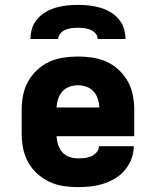

<svg xmlns="http://www.w3.org/2000/svg" viewBox="-20 -760 640 788"><path d="M300 8Q270 8 240 3.5Q210 -1 182.5 -14Q155 -27 132.5 -47.5Q110 -68 95.5 -94Q81 -120 75 -150Q69 -180 69 -210V-310Q69 -340 75 -370Q81 -400 95.5 -426Q110 -452 132.5 -473Q155 -494 182.5 -506.5Q210 -519 240 -523.5Q270 -528 300 -528Q330 -528 360 -523.5Q390 -519 417.5 -506.5Q445 -494 467.5 -473Q490 -452 504.5 -426Q519 -400 525 -370Q531 -340 531 -310V-201H212Q213 -183 218.5 -166Q224 -149 235.5 -135.5Q247 -122 264.5 -116Q282 -110 300 -110Q314 -110 327.5 -111.5Q341 -113 354 -118.5Q367 -124 376.5 -135Q386 -146 386 -160H529Q529 -133 519.5 -108Q510 -83 493 -62.5Q476 -42 453 -28Q430 -14 404.5 -6Q379 2 352.5 5Q326 8 300 8ZM212 -319H388Q387 -337 381.5 -354Q376 -371 364 -384.5Q352 -398 335 -404Q318 -410 300 -410Q282 -410 265 -404Q248 -398 236 -384.5Q224 -371 218.5 -354Q213 -337 212 -319ZM105 -600Q105 -623 112 -644.5Q119 -666 134 -683Q149 -700 169 -711.5Q189 -723 210.5 -729Q232 -735 254.5 -737.5Q277 -740 300 -740Q323 -740 345.5 -737.5Q368 -735 389.5 -729Q411 -723 431 -711.5Q451 -700 466 -683Q481 -666 488 -644.5Q495 -623 495 -600H381Q381 -613 372 -623Q363 -633 351 -638Q339 -643 326 -644.5Q313 -646 300 -646Q287 -646 274 -644.5Q261 -643 249 -638Q237 -633 228 -623Q219 -613 219 -600Z"/></svg>

Font: Iosevka Heavy Extended
Style: Regular
Weight: 900
Width: 7
Monospace: yes
Designer: Belleve Invis
Foundry: Belleve Invis
Version: Version 32.5.0; ttfautohint (v1.8.4)